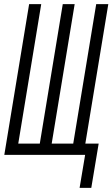

<svg xmlns="http://www.w3.org/2000/svg" viewBox="-20 -755 548 936"><path d="M368 161 395 0H1L122 -735H181L69 -55H174L286 -735H344L232 -55H337L449 -735H508L396 -55H461L425 161Z"/></svg>

Font: Iosevka Term Curly Lt Obl
Style: Regular
Weight: 300
Italic angle: -9°
Designer: Belleve Invis
Foundry: Belleve Invis
Version: Version 32.3.0